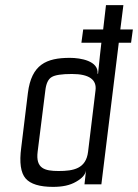

<svg xmlns="http://www.w3.org/2000/svg" viewBox="-20 -720 539 750"><path d="M253 -494C161 -494 103 -468 89 -357L63 -144C55 -85 61 -45 80 -23C99 -1 135 10 187 10C224 10 253 4 277 -10C300 -23 313 -37 316 -54L310 0H376L444 -553H492L499 -605H450L462 -700H394L383 -605H305L298 -553H376C373 -526 368 -485 363 -432H361C366 -482 295 -494 253 -494ZM209 -52C154 -52 119 -62 127 -127L157 -366C160 -393 168 -411 182 -419C195 -427 221 -431 261 -431C328 -431 359 -409 353 -366L324 -127C316 -61 267 -52 209 -52Z"/></svg>

Font: Gamestation Condensed
Style: Italic
Weight: 400
Width: 3
Designer: Jonas Hecksher
Foundry: Jonas Hecksher, Playtypeª, e-types AS
Version: Version 1.003